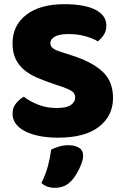

<svg xmlns="http://www.w3.org/2000/svg" viewBox="-20 -643 591 919"><path d="M237 -241Q193 -256 157 -271.5Q121 -287 95 -309Q69 -331 54.5 -361.5Q40 -392 40 -436Q40 -521 105.5 -572Q171 -623 289 -623Q332 -623 369 -617Q406 -611 432.5 -598.5Q459 -586 474 -566.5Q489 -547 489 -521Q489 -495 477 -476.5Q465 -458 448 -445Q426 -459 389 -469.5Q352 -480 308 -480Q263 -480 242 -467.5Q221 -455 221 -436Q221 -421 234 -411.5Q247 -402 273 -394L326 -377Q420 -347 470.5 -300.5Q521 -254 521 -174Q521 -89 454 -36.5Q387 16 257 16Q211 16 171.5 8.5Q132 1 102.5 -13.5Q73 -28 56.5 -49.5Q40 -71 40 -99Q40 -128 57 -148.5Q74 -169 94 -180Q122 -158 162.5 -142Q203 -126 251 -126Q300 -126 320 -141Q340 -156 340 -176Q340 -196 324 -206.5Q308 -217 279 -227ZM321 223Q304 241 284.5 248.5Q265 256 242 256Q204 256 178 233Q199 191 209.5 151.5Q220 112 225 73Q241 65 262.5 58.5Q284 52 306 52Q338 52 358 64Q378 76 378 104Q378 116 372.5 132.5Q367 149 359 165.5Q351 182 341 197.5Q331 213 321 223Z"/></svg>

Font: Baloo Thambi
Style: Regular
Weight: 400
Designer: Aadarsh Rajan and Ek Type
Foundry: Ek Type
Version: Version 1.443;PS 1.000;hotconv 16.6.51;makeotf.lib2.5.65220;